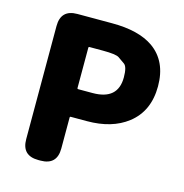

<svg xmlns="http://www.w3.org/2000/svg" viewBox="-109 -846 905 946"><g transform="rotate(15 343.5 -372.5)"><path d="M170 0Q86 0 86 -84V-661Q86 -745 170 -745H348Q483 -745 558 -693Q646 -631 646 -503.5Q646 -376 558 -308Q479 -247 352 -247H270Q265 -247 265 -242V-84Q265 0 181 0ZM265 -393Q265 -388 270 -388H343Q472 -388 472 -502Q472 -556 454.5 -568.5Q437 -581 421 -592Q405 -603 338 -603H270Q265 -603 265 -598Z"/></g></svg>

Font: Resource Han Rounded TW Heavy
Style: Regular
Weight: 900
Designer: Cyano Hao (round all glyphs); Ryoko NISHIZUKA 西塚涼子 (kana, bopomofo & ideographs); Paul D. Hunt (Latin, Greek & Cyrillic)
Foundry: Cyano Hao
Version: 0.990